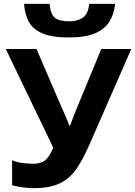

<svg xmlns="http://www.w3.org/2000/svg" viewBox="-20 -969 703 999"><path d="M579 -949Q574 -897 550 -857.5Q526 -818 475 -796Q424 -774 338 -774Q250 -774 200.5 -795.5Q151 -817 130 -856Q109 -895 105 -949H238Q243 -894 266 -876Q289 -858 341 -858Q384 -858 411.5 -877.5Q439 -897 444 -949ZM442 -209Q412 -141 378.5 -91.5Q345 -42 293 -16Q241 10 157 10Q131 10 100 6Q69 2 43 -5V-135Q67 -125 96 -121Q125 -117 150 -117Q200 -117 222 -141.5Q244 -166 257 -201L10 -714H170L303 -405Q310 -390 322 -362.5Q334 -335 340 -316H345Q351 -334 362.5 -363Q374 -392 383 -414L507 -714H663Z"/></svg>

Font: RS Noto Sans
Style: Bold
Weight: 700
Designer: Monotype Design Team
Foundry: Monotype Imaging Inc.
Version: Version 3.10